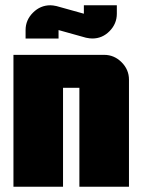

<svg xmlns="http://www.w3.org/2000/svg" viewBox="-20 -708 540 728"><path d="M423 -688V-656Q423 -618 395.5 -590Q368 -562 330 -562Q320 -562 306 -565L202 -594V-562H77V-594Q77 -632 105 -660Q133 -688 171 -688Q180 -688 194 -685L298 -656V-688ZM469 -406V0H281V-375H219V0H31V-500H375Q413 -500 441 -472Q469 -444 469 -406Z"/></svg>

Font: CostaRica
Style: Normal
Weight: 900
Version: Version 1.3